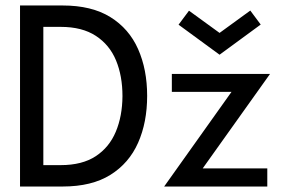

<svg xmlns="http://www.w3.org/2000/svg" viewBox="-20 -680 1031 700"><path d="M53 -660H208.5Q314 -660 382.2 -617.8Q450.5 -575.5 483.5 -501Q516.5 -426.5 516.5 -330.5Q516.5 -234 483.5 -159.5Q450.5 -85 382.5 -42.5Q314.5 0 208.5 0H53ZM138 -582V-78H201.5Q279.5 -78 329 -110.5Q378.5 -143 402.2 -199.8Q426 -256.5 426.5 -329.5Q426.5 -403 403 -459.8Q379.5 -516.5 329.5 -549.2Q279.5 -582 201.5 -582ZM606.5 -410.5H964.5L719 -66H954.5V0H578.5L824 -345H606.5ZM780.5 -480.5 631 -590 669 -641 780.5 -560 892.5 -641.5 930.5 -590.5Z"/></svg>

Font: League Spartan Thin
Style: Regular
Weight: 400
Version: Version 2.002